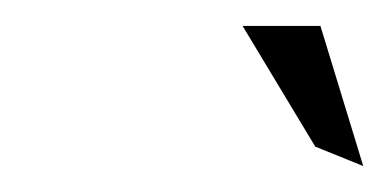

<svg xmlns="http://www.w3.org/2000/svg" viewBox="-20 -772 300 148"><path d="M167 -752 223 -659 260 -644 227 -752Z"/></svg>

Font: Charger Sport
Style: HLNrwObl
Weight: 100
Designer: Jasper
Foundry: Cannot Into Space Fonts
Version: Version 1.1